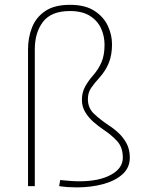

<svg xmlns="http://www.w3.org/2000/svg" viewBox="-20 -791 634 816"><path d="M231.4 0Q250 2.9 269 4.2Q288.1 5.4 306.6 5.4Q366.2 5.4 417.5 -8.3Q468.8 -22 500.2 -50Q531.7 -78.1 531.7 -121.1Q531.7 -155.3 518.3 -180.7Q504.9 -206.1 484.4 -225.3Q463.9 -244.6 441.4 -258.8Q407.2 -281.7 380.4 -306.6Q353.5 -331.5 353.5 -369.6Q353.5 -397 367.2 -417.2Q380.9 -437.5 404.8 -463.4Q429.7 -491.7 442.9 -524.9Q456.1 -558.1 456.1 -603Q456.1 -643.1 438.2 -681.4Q420.4 -719.7 381.1 -745.1Q341.8 -770.5 277.3 -770.5Q211.4 -770.5 172.4 -744.1Q133.3 -717.8 116.2 -674.6Q99.1 -631.3 99.1 -581.1V0H127.9V-581.1Q127.9 -653.3 163.1 -698.7Q198.2 -744.1 277.3 -744.1Q329.1 -744.1 361.6 -723.9Q394 -703.6 409.2 -670.9Q424.3 -638.2 424.3 -600.6Q424.3 -556.2 411.1 -525.9Q397.9 -495.6 375 -469.7Q355.5 -447.8 341.8 -422.9Q328.1 -397.9 328.1 -366.7Q328.1 -338.4 341.8 -315.2Q355.5 -292 376.5 -273.4Q397.5 -254.9 419.4 -240.2Q451.7 -219.2 476.8 -192.4Q502 -165.5 502 -121.1Q502 -75.7 451.4 -48.1Q400.9 -20.5 317.9 -20.5Q298.3 -20.5 277.3 -22.2Q256.3 -23.9 235.8 -25.9Z"/></svg>

Font: Estedad-FD VF
Style: Regular
Weight: 100
Designer: Amin Abedi
Version: Version 7.3